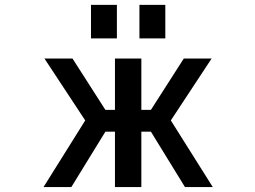

<svg xmlns="http://www.w3.org/2000/svg" viewBox="-20 -761 1040 782"><path d="M448.2 -522.5H555.7V-313.5H594.7L728.5 -522.5H841.8L675.8 -270.5L846.7 1H733.4L594.7 -224.6H555.7V1H448.2V-224.6H409.2L270.5 1H157.2L327.1 -270.5L161.1 -522.5H275.4L409.2 -313.5H448.2ZM350.6 -604.5V-741.2H456.1V-604.5ZM547.9 -604.5V-741.2H653.3V-604.5Z"/></svg>

Font: Gen Shin Gothic Monospace Medium
Style: Regular
Weight: 500
Designer: [Source Han Sans]
Ryoko NISHIZUKA  (kana & ideographs); Paul D. Hunt (Latin, Greek & Cyrillic); Wenlong ZHANG  (bopomofo
Version: Version 1.002.20150607